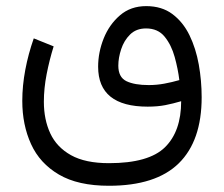

<svg xmlns="http://www.w3.org/2000/svg" viewBox="-20 -386 725 622"><path d="M333 215.8Q232.4 215.8 170.7 179.4Q108.9 143.1 80.6 80.8Q52.2 18.6 52.2 -59.1Q52.2 -108.4 62 -160.2Q71.8 -211.9 89.4 -261.7L153.8 -235.8Q140.1 -191.9 131.1 -145.8Q122.1 -99.6 122.1 -56.2Q122.1 1 142.8 45.9Q163.6 90.8 210 116.7Q256.3 142.6 333 142.6Q461.9 142.6 514.4 91.1Q566.9 39.6 566.9 -58.1Q540.5 -50.3 515.4 -45.4Q490.2 -40.5 458.5 -40.5Q297.9 -40.5 297.9 -169.9Q297.9 -216.3 315.9 -261.5Q334 -306.6 368.7 -336.4Q403.3 -366.2 453.6 -366.2Q503.9 -366.2 538.3 -340.6Q572.8 -314.9 593.8 -272Q614.7 -229 624 -176.8Q633.3 -124.5 633.3 -70.8Q633.3 70.3 559.1 143.1Q484.9 215.8 333 215.8ZM461.9 -110.4Q487.3 -110.4 512.2 -115Q537.1 -119.6 561 -126.5Q556.6 -162.6 545.9 -201.4Q535.2 -240.2 513.4 -267.1Q491.7 -293.9 453.1 -293.9Q421.4 -293.9 401.6 -274.4Q381.8 -254.9 372.6 -226.8Q363.3 -198.7 363.3 -173.3Q363.3 -135.7 389.6 -123Q416 -110.4 461.9 -110.4Z"/></svg>

Font: Vazirmatn UI NL Light
Style: Regular
Weight: 300
Designer: Saber Rastikerdar
Foundry: Saber Rastikerdar
Version: Version 33.003